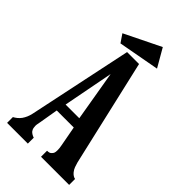

<svg xmlns="http://www.w3.org/2000/svg" viewBox="-266 -956 1032 1032"><g transform="rotate(45 250.0 -440.0)"><path d="M317.9 -879.9 377.9 -775.9 143.1 -732.9 111.8 -778.8ZM201.2 -725.1H292L432.1 -117.2Q436 -103 440.7 -90.1Q445.3 -77.1 455.1 -64.9Q469.2 -47.9 485.8 -44.9V0H272V-45.9Q280.3 -45.9 286.9 -47.6Q293.5 -49.3 297.9 -54.2Q304.2 -59.6 307.1 -66.4Q310.1 -73.2 310.1 -86.9Q310.1 -93.8 309.3 -103Q308.6 -112.3 306.2 -123L285.2 -235.8H155.8L138.2 -131.8Q135.7 -117.7 134.3 -110.8Q132.8 -104 132.8 -95.2Q132.8 -88.4 134.5 -79.8Q136.2 -71.3 143.1 -62Q147 -57.6 155 -52.5Q163.1 -47.4 171.9 -44.9V0H14.2V-43.9Q24.4 -49.3 34.7 -57.6Q44.9 -65.9 53.2 -77.1Q69.8 -101.1 76.2 -130.9ZM222.2 -579.1 167 -292H271Z"/></g></svg>

Font: BIZ UDMincho
Style: Bold
Weight: 700
Monospace: yes
Designer: TypeBank Co., Ltd.
Foundry: Morisawa Inc.
Version: Version 1.06